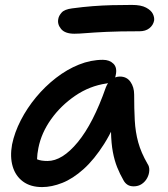

<svg xmlns="http://www.w3.org/2000/svg" viewBox="-20 -750 681 780"><path d="M151 10Q104 10 73.5 -12.5Q43 -35 31.5 -74Q20 -113 29 -163Q39 -212 64.5 -261.5Q90 -311 126.5 -355Q163 -399 207.5 -433.5Q252 -468 300.5 -487.5Q349 -507 398 -507Q425 -507 441 -491Q457 -475 450 -444Q448 -431 438.5 -422Q429 -413 413 -411Q344 -401 285.5 -361Q227 -321 187.5 -265.5Q148 -210 136 -149Q131 -124 130.5 -103.5Q130 -83 138 -51L97 -131Q116 -109 131.5 -102.5Q147 -96 173 -96Q233 -96 296 -172.5Q359 -249 410 -395Q418 -416 433.5 -427.5Q449 -439 467 -439Q495 -439 510 -417.5Q525 -396 525 -366Q525 -308 527.5 -261Q530 -214 541.5 -172Q553 -130 579 -85Q587 -74 586.5 -58Q586 -42 578 -27Q570 -12 556 -2.5Q542 7 523 7Q508 7 498 0.5Q488 -6 482 -17Q467 -43 456 -70.5Q445 -98 438.5 -132.5Q432 -167 431 -213.5Q430 -260 435 -323L477 -325Q444 -230 403.5 -166Q363 -102 319.5 -63Q276 -24 233 -7Q190 10 151 10ZM282 -613Q244 -613 228 -632.5Q212 -652 217 -674Q219 -686 230.5 -699Q242 -712 273 -716Q318 -722 357 -725Q396 -728 435 -729Q474 -730 516 -730Q553 -730 573.5 -719Q594 -708 601 -693.5Q608 -679 606 -666Q602 -647 586.5 -635Q571 -623 547 -623Q464 -623 412 -620.5Q360 -618 330 -615.5Q300 -613 282 -613Z"/></svg>

Font: Shantell Sans Medium
Style: Italic
Weight: 500
Italic angle: -11°
Designer: Stephen Nixon, Anya Danilova, Shantell Martin
Foundry: Arrow Type
Version: Version 1.011;[c5ecc13dd]